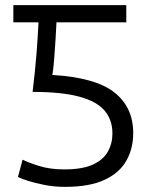

<svg xmlns="http://www.w3.org/2000/svg" viewBox="-20 -713 581 748"><path d="M233 15Q192 15 153.5 7.5Q115 0 87.5 -9Q60 -18 50 -24L68 -91Q89 -80 132 -66.5Q175 -53 231 -53Q300 -53 341 -71.5Q382 -90 400 -122Q418 -154 418 -193Q418 -246 387.5 -282Q357 -318 288.5 -336.5Q220 -355 107 -355Q117 -438 122 -501Q127 -564 130 -626H32V-693H472V-626H200Q199 -601 196.5 -561Q194 -521 191 -482.5Q188 -444 184 -421Q352 -411 425.5 -353Q499 -295 499 -195Q499 -134 472 -86.5Q445 -39 386.5 -12Q328 15 233 15Z"/></svg>

Font: Ubuntu Sans
Style: Regular
Weight: 400
Designer: Dalton Maag Ltd
Foundry: Dalton Maag Ltd
Version: Version 1.006; ttfautohint (v1.8.4.7-5d5b)